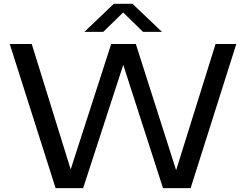

<svg xmlns="http://www.w3.org/2000/svg" viewBox="-20 -966 1264 986"><path d="M265.5 0 30 -740H143L343 -96L551 -740H677.5L884.5 -92L1087 -740H1193.5L959 0H817L613 -633L407 0ZM413.5 -802.5 564.5 -946.5H660.5L811.5 -802.5H714.5L612.5 -902L510.5 -802.5Z"/></svg>

Font: Encode Sans Expanded Medium
Style: Regular
Weight: 500
Width: 7
Designer: Multiple Designers
Foundry: Impallari Type
Version: Version 3.000; ttfautohint (v1.8.3) -l 8 -r 50 -G 200 -x 14 